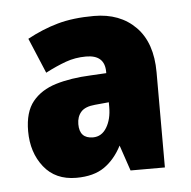

<svg xmlns="http://www.w3.org/2000/svg" viewBox="-37 -759 437 440"><g transform="rotate(-5 181.5 -539.0)"><path d="M194 -722Q254 -722 290 -685.5Q326 -649 326 -581V-362H247L227 -421Q211 -390 186.5 -373Q162 -356 122 -356Q74 -356 47.5 -389.5Q21 -423 21 -472Q21 -516 40.5 -540Q60 -564 94.5 -574.5Q129 -585 175 -587L211 -589V-592Q211 -631 168 -631Q143 -631 121 -623Q99 -615 74 -602L40 -683Q75 -702 110.5 -712Q146 -722 194 -722ZM179 -519Q156 -517 146.5 -506Q137 -495 137 -478Q137 -445 168 -445Q188 -445 199.5 -464Q211 -483 211 -511V-522Z"/></g></svg>

Font: Noto Sans Lao Looped Condensed Black
Style: Regular
Weight: 900
Width: 3
Designer: Mark Frömberg, Ben Mitchell
Foundry: The Fontpad Ltd
Version: Version 1.002; ttfautohint (v1.8.4.7-5d5b)